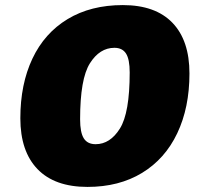

<svg xmlns="http://www.w3.org/2000/svg" viewBox="-20 -728 794 755"><path d="M725 -439Q725 -305 677 -204Q629 -103 538.5 -48Q448 7 324 7Q195 7 127.5 -63Q60 -133 60 -263Q60 -397 107.5 -497.5Q155 -598 246 -653Q337 -708 463 -708Q591 -708 658 -638.5Q725 -569 725 -439ZM295 -259Q295 -207 309.5 -184Q324 -161 356 -161Q413 -161 451.5 -222.5Q490 -284 490 -443Q490 -495 475.5 -517.5Q461 -540 430 -540Q372 -540 333.5 -479Q295 -418 295 -259Z"/></svg>

Font: Gontserrat Black
Style: Italic
Weight: 900
Italic angle: -11.3°
Designer: Julieta Ulanovsky
Foundry: Julieta Ulanovsky
Version: Version 6.001